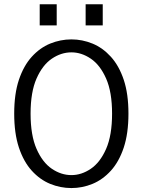

<svg xmlns="http://www.w3.org/2000/svg" viewBox="-20 -896 690 926"><path d="M324.5 11Q271.5 11 222 -9.2Q172.5 -29.5 133.2 -72.8Q94 -116 71.2 -184.2Q48.5 -252.5 48.5 -348Q48.5 -443.5 71.2 -511.2Q94 -579 133.2 -622.2Q172.5 -665.5 222 -685.8Q271.5 -706 324.5 -706Q377 -706 426.2 -685.8Q475.5 -665.5 514.8 -622.2Q554 -579 576.8 -511.2Q599.5 -443.5 599.5 -348Q599.5 -252.5 576.8 -184.2Q554 -116 514.8 -72.8Q475.5 -29.5 426.2 -9.2Q377 11 324.5 11ZM324.5 -51.5Q373 -51.5 418 -82Q463 -112.5 491.8 -178Q520.5 -243.5 520.5 -348Q520.5 -452 491.8 -517.2Q463 -582.5 418 -613Q373 -643.5 324.5 -643.5Q275 -643.5 230 -613Q185 -582.5 156.2 -517.2Q127.5 -452 127.5 -348Q127.5 -243.5 156.2 -178Q185 -112.5 230 -82Q275 -51.5 324.5 -51.5ZM171.5 -875.5H253.5V-773.5H171.5ZM393 -875.5H475.5V-773.5H393Z"/></svg>

Font: Trispace Light
Style: Regular
Weight: 300
Designer: Tyler Finck
Foundry: Etcetera Type Company
Version: Version 1.210; ttfautohint (v1.8.3)